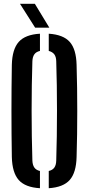

<svg xmlns="http://www.w3.org/2000/svg" viewBox="-20 -986 468 1014"><path d="M191 8Q113.5 3.5 79 -35.2Q44.5 -74 42.5 -157Q41.5 -217 41 -278Q40.5 -339 40.5 -400.2Q40.5 -461.5 41 -522.2Q41.5 -583 42.5 -643.5Q44.5 -726 79 -764.8Q113.5 -803.5 191 -808V-717Q171 -712.5 161.5 -699.2Q152 -686 151 -662.5Q149 -601.5 148 -535.5Q147 -469.5 147 -401.5Q147 -333.5 148 -266.8Q149 -200 151 -138Q152 -114.5 161.5 -101Q171 -87.5 191 -83ZM237.5 8V-83Q257.5 -87.5 267 -101Q276.5 -114.5 277 -138Q279 -200 280 -266.8Q281 -333.5 281 -401.5Q281 -469.5 280 -535.5Q279 -601.5 277 -662.5Q276.5 -686 266.8 -699Q257 -712 237.5 -717V-808Q314.5 -803 348.5 -764.5Q382.5 -726 384.5 -643.5Q386.5 -582.5 387.2 -521.5Q388 -460.5 388 -399.5Q388 -338.5 387.2 -277.8Q386.5 -217 384.5 -157Q382.5 -74.5 348.5 -35.8Q314.5 3 237.5 8ZM165.5 -840 85.5 -966H164L240.5 -840Z"/></svg>

Font: Big Shoulders Stencil Display Thin
Style: Bold
Weight: 700
Version: Version 2.001